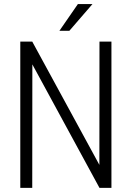

<svg xmlns="http://www.w3.org/2000/svg" viewBox="-20 -913 640 933"><path d="M521.5 0H463.4L137.2 -600.1L136.7 0H78.6V-710.9H136.7L462.9 -111.8L463.4 -710.9H521.5ZM358.4 -893.1H429.2L316.9 -763.2H268.6Z"/></svg>

Font: Roboto Mono Light
Style: Regular
Weight: 300
Designer: Google
Version: Version 2.000985; 2015; ttfautohint (v1.3)